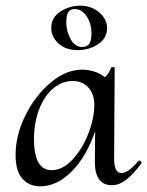

<svg xmlns="http://www.w3.org/2000/svg" viewBox="-20 -645 520 678"><path d="M472 -78Q475 -78 478 -74.5Q481 -71 480 -69Q451 -30 426 -10.5Q401 9 375 9Q314 9 315 -76L316 -182Q286 -93 233.5 -40Q181 13 122 13Q83 13 59 -14Q35 -41 35 -98Q35 -167 69.5 -237Q104 -307 158.5 -353Q213 -399 270 -399Q291 -399 312.5 -392.5Q334 -386 350 -372Q366 -386 372 -406Q372 -408 377 -408Q387 -408 385 -405L383 -89Q382 -34 409 -34Q433 -34 469 -77Q470 -78 472 -78ZM237 -359Q199 -359 167.5 -332.5Q136 -306 118 -258.5Q100 -211 100 -151Q101 -44 162 -44Q201 -44 236 -81.5Q271 -119 292 -173.5Q313 -228 313 -275Q313 -313 292 -336Q271 -359 237 -359ZM161 -547Q161 -583 193 -604Q225 -625 264 -625Q302 -625 330 -601.5Q358 -578 358 -545Q358 -510 326.5 -489Q295 -468 255 -468Q212 -468 186.5 -491.5Q161 -515 161 -547ZM303 -527Q303 -562 286 -587.5Q269 -613 244 -613Q228 -613 221 -601.5Q214 -590 214 -567Q214 -534 229.5 -506.5Q245 -479 270 -479Q287 -479 295 -490.5Q303 -502 303 -527Z"/></svg>

Font: Cormorant Upright Medium
Style: Regular
Weight: 500
Designer: Christian Thalmann (Catharsis Fonts)
Foundry: Catharsis Fonts
Version: Version 3.302